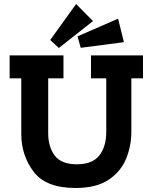

<svg xmlns="http://www.w3.org/2000/svg" viewBox="-20 -926 759 956"><path d="M443 -821 273 -687 230 -727 359 -906ZM597 -716 382 -688 366 -745 568 -833ZM692 -536H634V-269Q634 -200 608 -136Q582 -72 521 -31Q460 10 356 10Q208 10 147 -71.5Q86 -153 86 -258V-536H28V-650H296V-536H220V-262Q220 -195 252.5 -151.5Q285 -108 363 -108Q440 -108 474.5 -152Q509 -196 509 -269V-536H433V-650H692Z"/></svg>

Font: Zilla Slab Bold
Style: Bold
Weight: 700
Designer: Typotheque.com
Foundry: Typotheque type foundry
Version: Version 1.1; 2017; ttfautohint (v1.6)